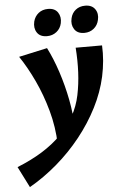

<svg xmlns="http://www.w3.org/2000/svg" viewBox="-108 -684 644 1015"><g transform="rotate(-5 214.0 -176.0)"><path d="M9 289 -47 178Q26 149 85 112.5Q144 76 188 31.5Q232 -13 260.5 -64Q289 -115 301 -173Q313 -231 316 -293.5Q319 -356 314 -424H454Q456 -383 452.5 -342.5Q449 -302 440 -260Q422 -178 381.5 -98.5Q341 -19 283.5 53Q226 125 156 185Q86 245 9 289ZM175 76Q172 -16 148 -103Q124 -190 88 -266.5Q52 -343 12 -402L163 -435Q193 -376 217 -303Q241 -230 256 -153Q271 -76 272 -3ZM169 -498Q132 -498 116 -522.5Q100 -547 108 -581Q115 -608 135.5 -624.5Q156 -641 186 -641Q222 -641 238 -617Q254 -593 247 -560Q241 -532 219.5 -515Q198 -498 169 -498ZM367 -498Q330 -498 314 -523Q298 -548 306 -581Q312 -608 332.5 -624.5Q353 -641 383 -641Q419 -641 435.5 -617Q452 -593 444 -560Q438 -532 417 -515Q396 -498 367 -498Z"/></g></svg>

Font: Ysabeau Infant ExtraBold
Style: Italic
Weight: 800
Italic angle: -12°
Designer: Christian Thalmann (Catharsis Fonts)
Version: Version 2.001;gftools[0.9.30]; featfreeze: ss01,ss02,lnum